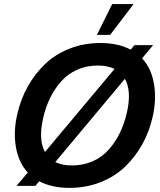

<svg xmlns="http://www.w3.org/2000/svg" viewBox="-20 -911 786 941"><path d="M634.8 -891.1 520 -740.2H455.1L529.8 -891.1ZM676.3 -625Q722.7 -575.2 735.1 -497.1Q747.6 -418.9 727.1 -334Q710.9 -264.2 677 -203.1Q643.1 -142.1 593 -94Q543 -45.9 472.7 -18.1Q402.3 9.8 320.8 9.8Q233.9 9.8 172.4 -22.5L153.3 0H61L116.2 -65.4Q69.8 -115.7 57.4 -193.4Q44.9 -271 65.9 -356Q82 -425.8 116 -486.8Q149.9 -547.9 200 -596.2Q250 -644.5 320.3 -672.4Q390.6 -700.2 472.2 -700.2Q559.6 -700.2 620.6 -667.5L639.2 -689.9H730.5ZM191.9 -334Q167 -227.1 200.2 -166L541.5 -573.2Q508.3 -589.8 459 -589.8Q404.3 -589.8 358.4 -569.3Q312.5 -548.8 280.3 -512.7Q248 -476.6 226.1 -431.9Q204.1 -387.2 191.9 -334ZM601.1 -356Q626.5 -463.4 592.3 -524.9L251 -116.7Q284.2 -100.1 333 -100.1Q388.2 -100.1 434.3 -120.6Q480.5 -141.1 512.7 -177.5Q544.9 -213.9 566.9 -258.5Q588.9 -303.2 601.1 -356Z"/></svg>

Font: HK Grotesk Legacy
Style: Bold Italic
Weight: 700
Italic angle: -13°
Designer: Alfredo Marco Pradil
Foundry: Hanken Design Co.
Version: Version 2.022;PS 002.022;hotconv 1.0.88;makeotf.lib2.5.64775